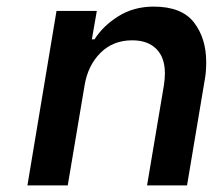

<svg xmlns="http://www.w3.org/2000/svg" viewBox="-20 -561 645 581"><path d="M151 -528H273L258 -442H266Q292 -483 338.5 -512Q385 -541 445 -541Q530 -541 567 -493Q604 -445 604 -373Q604 -343 600 -322L546 0H425L476 -303Q479 -323 479 -339Q479 -387 453 -413Q427 -439 380 -439Q322 -439 284 -401Q246 -363 236 -303L185 0H63Z"/></svg>

Font: Be Vietnam SemiBold
Style: Italic
Weight: 600
Italic angle: -9.556°
Designer: Gabriel Lam
Foundry: TypeRant
Version: Version 3.000